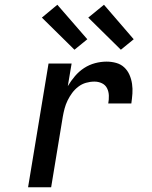

<svg xmlns="http://www.w3.org/2000/svg" viewBox="-20 -787 640 807"><path d="M98 0 184 -520H281L265 -425Q278 -447 295 -467Q312 -487 333.5 -501Q355 -515 379.5 -521.5Q404 -528 428 -528Q449 -528 468.5 -522.5Q488 -517 502 -504Q516 -491 524 -473Q532 -455 535 -434.5Q538 -414 536.5 -393.5Q535 -373 532 -352H435Q438 -368 437.5 -385Q437 -402 430 -416Q423 -430 408.5 -437Q394 -444 377 -444Q359 -444 341.5 -439Q324 -434 309 -422.5Q294 -411 283 -396Q272 -381 264 -364.5Q256 -348 251.5 -331Q247 -314 244 -297L195 0ZM488 -578 351 -713 417 -767 542 -622ZM293 -578 156 -713 221 -767 347 -622Z"/></svg>

Font: Iosevka SS04 Medium Extended
Style: Italic
Weight: 500
Width: 7
Italic angle: -9°
Monospace: yes
Designer: Belleve Invis
Foundry: Belleve Invis
Version: Version 19.0.0; ttfautohint (v1.8.4)